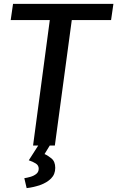

<svg xmlns="http://www.w3.org/2000/svg" viewBox="-20 -748 603 987"><path d="M47 -728H563L551 -645H349L262 0H150L236 -645H35ZM264 115Q264 148 242.5 169.5Q221 191 187 203Q153 215 117 219L105 168Q119 166 136.5 161Q154 156 166.5 146Q179 136 179 119Q179 102 164 92.5Q149 83 128 76L183 -10H242L209 44Q224 50 244 66Q264 82 264 115Z"/></svg>

Font: Rosario SemiBold
Style: Italic
Weight: 600
Italic angle: -8.05°
Designer: Hector Gatti
Foundry: Omnibus Type
Version: Version 1.101; ttfautohint (v1.8.1.43-b0c9)